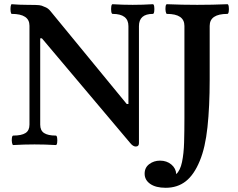

<svg xmlns="http://www.w3.org/2000/svg" viewBox="-20 -686 1130 912"><path d="M625 10Q612 10 599 -6L179 -504H171V-94Q171 -66 189.5 -54Q208 -42 245 -42Q250 -42 251.5 -30.5Q253 -19 251.5 -8Q250 3 245 3Q194 0 144 0Q94 0 43 3Q39 3 37 -8Q35 -19 36.5 -30.5Q38 -42 43 -42Q82 -42 101 -54Q120 -66 120 -94V-564Q120 -620 36 -620Q32 -620 30.5 -631.5Q29 -643 30.5 -654.5Q32 -666 36 -666Q72 -663 108 -663Q126 -663 148 -662.5Q170 -662 178 -659Q186 -656 197.5 -651Q209 -646 219 -634L582 -192H590V-562Q590 -620 515 -620Q510 -620 508.5 -631.5Q507 -643 508.5 -654.5Q510 -666 515 -666Q562 -663 610 -663Q658 -663 706 -666Q711 -666 712.5 -654.5Q714 -643 712.5 -631.5Q711 -620 706 -620Q640 -620 640 -562V-6Q640 10 625 10ZM767 206Q720 206 693.5 187.5Q667 169 667 139Q667 110 689 93.5Q711 77 740 77Q772 77 794 95.5Q816 114 817 141Q836 124 844.5 84Q853 44 854.5 -10Q856 -64 856 -124V-563Q856 -620 773 -620Q769 -620 767 -631.5Q765 -643 766.5 -654.5Q768 -666 773 -666Q845 -663 917 -663Q988 -663 1060 -666Q1065 -666 1066.5 -654.5Q1068 -643 1066.5 -631.5Q1065 -620 1060 -620Q976 -620 976 -563V-307Q976 -180 965.5 -82Q955 16 929 78Q902 144 862.5 175Q823 206 767 206Z"/></svg>

Font: Junicode
Style: Bold
Weight: 700
Designer: Peter S. Baker
Version: Version 2.100; ttfautohint (v1.8.4)